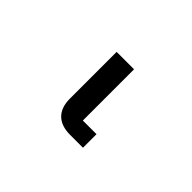

<svg xmlns="http://www.w3.org/2000/svg" viewBox="-76 -851 1153 1153"><g transform="rotate(45 500.0 -275.0)"><path d="M556 0Q480 0 440.5 -39.5Q401 -79 401 -153V-550H549V-115H665V0Z"/></g></svg>

Font: IBM Plex Sans JP
Style: Bold
Weight: 700
Designer: Mike Abbink; Paul van der Laan; Pieter van Rosmalen; Wujin Sim; Yejin Wi; Jinhee Kim; Boomi Park; Yona Kim; Kichan Ma
Foundry: Sandoll Inc.
Version: Version 1.001